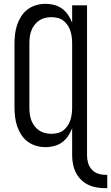

<svg xmlns="http://www.w3.org/2000/svg" viewBox="-20 -763 582 1006"><path d="M532 223Q509 223 486 219Q463 215 442 205Q421 195 404.5 178.5Q388 162 377.5 141Q367 120 362.5 97Q358 74 358 51V-91Q350 -70 337 -50.5Q324 -31 305.5 -17.5Q287 -4 264.5 2Q242 8 219 8Q194 8 169.5 1Q145 -6 125 -21Q105 -36 91.5 -57Q78 -78 70 -101.5Q62 -125 59 -150Q56 -175 56 -200V-535Q56 -560 59 -585Q62 -610 70 -633.5Q78 -657 91.5 -678Q105 -699 125 -714Q145 -729 169.5 -736Q194 -743 219 -743Q242 -743 264.5 -737Q287 -731 305.5 -717.5Q324 -704 337 -684.5Q350 -665 358 -644V-735H436V51Q436 71 441.5 90.5Q447 110 460.5 125Q474 140 493 146.5Q512 153 532 153H542V223ZM249 -62Q266 -62 282.5 -66Q299 -70 312 -80Q325 -90 334.5 -104.5Q344 -119 349 -134.5Q354 -150 356 -166.5Q358 -183 358 -200V-535Q358 -552 356 -568.5Q354 -585 349 -600.5Q344 -616 334.5 -630.5Q325 -645 312 -655Q299 -665 282.5 -669Q266 -673 249 -673Q232 -673 215.5 -669Q199 -665 185 -655.5Q171 -646 160.5 -632Q150 -618 144 -602Q138 -586 136 -569Q134 -552 134 -535V-200Q134 -183 136 -166Q138 -149 144 -133Q150 -117 160.5 -103Q171 -89 185 -79.5Q199 -70 215.5 -66Q232 -62 249 -62Z"/></svg>

Font: Iosevka Algr
Style: Regular
Weight: 400
Monospace: yes
Designer: Belleve Invis
Foundry: Belleve Invis
Version: Version 26.0.2; ttfautohint (v1.8.3)